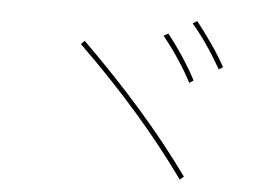

<svg xmlns="http://www.w3.org/2000/svg" viewBox="-47 -818 1094 755"><g transform="rotate(5 500.0 -440.5)"><path d="M803 -572Q744 -675 685 -743L702 -754Q734 -714 766 -667.5Q798 -621 819 -582ZM692 -509Q671 -550 639.5 -597.5Q608 -645 575 -685L593 -695Q626 -654 657 -606.5Q688 -559 708 -520ZM688 -127Q507 -379 254 -624L268 -638Q531 -380 703 -140Z"/></g></svg>

Font: IBM Plex Sans JP Thin
Style: Regular
Weight: 100
Designer: Mike Abbink; Paul van der Laan; Pieter van Rosmalen; Wujin Sim; Yejin Wi; Jinhee Kim; Boomi Park; Yona Kim; Kichan Ma
Foundry: Sandoll Inc.
Version: Version 1.001